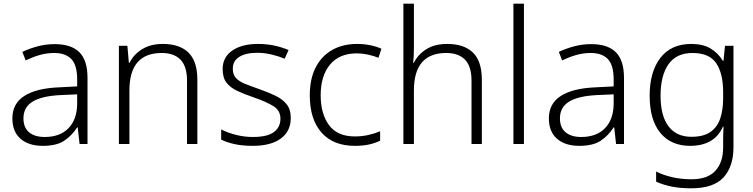

<svg xmlns="http://www.w3.org/2000/svg" viewBox="-20 -780 4081 1040"><path d="M276 -541Q366 -541 410 -497Q454 -453 454 -358V0H411L401 -90H398Q369 -45 327.5 -17.5Q286 10 212 10Q135 10 91 -28.5Q47 -67 47 -139Q47 -219 112 -260.5Q177 -302 301 -307L398 -312V-349Q398 -427 366.5 -460Q335 -493 274 -493Q233 -493 195 -482Q157 -471 119 -453L101 -499Q139 -517 183.5 -529Q228 -541 276 -541ZM308 -265Q206 -260 156.5 -229.5Q107 -199 107 -139Q107 -89 137.5 -63.5Q168 -38 222 -38Q305 -38 351 -85.5Q397 -133 398 -217V-269Z M862 -542Q953 -542 1001 -495Q1049 -448 1049 -348V0H993V-344Q993 -420 958 -456.5Q923 -493 856 -493Q681 -493 681 -290V0H624V-532H670L678 -440H682Q703 -484 749 -513Q795 -542 862 -542Z M1555 -141Q1555 -69 1501 -29.5Q1447 10 1349 10Q1293 10 1250 0.5Q1207 -9 1178 -24V-79Q1213 -61 1258 -49.5Q1303 -38 1350 -38Q1428 -38 1463.5 -64.5Q1499 -91 1499 -137Q1499 -181 1462 -204.5Q1425 -228 1353 -253Q1303 -270 1265.5 -287.5Q1228 -305 1207 -332Q1186 -359 1186 -406Q1186 -470 1238 -506Q1290 -542 1377 -542Q1425 -542 1466.5 -533Q1508 -524 1543 -509L1522 -462Q1491 -475 1452 -484.5Q1413 -494 1374 -494Q1311 -494 1276 -472Q1241 -450 1241 -408Q1241 -376 1258 -357.5Q1275 -339 1307 -326Q1339 -313 1385 -297Q1433 -280 1471 -262Q1509 -244 1532 -216Q1555 -188 1555 -141Z M1902 10Q1785 10 1721.5 -62Q1658 -134 1658 -263Q1658 -353 1690 -415Q1722 -477 1779.5 -509.5Q1837 -542 1914 -542Q1952 -542 1986 -535Q2020 -528 2046 -516L2030 -467Q2003 -478 1972 -484.5Q1941 -491 1913 -491Q1818 -491 1767.5 -430Q1717 -369 1717 -264Q1717 -164 1762 -102.5Q1807 -41 1902 -41Q1941 -41 1976 -49Q2011 -57 2039 -69V-18Q2013 -5 1979.5 2.5Q1946 10 1902 10Z M2222 -517Q2222 -496 2221 -477Q2220 -458 2218 -440H2222Q2243 -484 2288.5 -513Q2334 -542 2402 -542Q2494 -542 2542 -495Q2590 -448 2590 -348V0H2534V-344Q2534 -420 2499 -456.5Q2464 -493 2397 -493Q2222 -493 2222 -290V0H2165V-760H2222Z M2818 0H2761V-760H2818Z M3182 -541Q3272 -541 3316 -497Q3360 -453 3360 -358V0H3317L3307 -90H3304Q3275 -45 3233.5 -17.5Q3192 10 3118 10Q3041 10 2997 -28.5Q2953 -67 2953 -139Q2953 -219 3018 -260.5Q3083 -302 3207 -307L3304 -312V-349Q3304 -427 3272.5 -460Q3241 -493 3180 -493Q3139 -493 3101 -482Q3063 -471 3025 -453L3007 -499Q3045 -517 3089.5 -529Q3134 -541 3182 -541ZM3214 -265Q3112 -260 3062.5 -229.5Q3013 -199 3013 -139Q3013 -89 3043.5 -63.5Q3074 -38 3128 -38Q3211 -38 3257 -85.5Q3303 -133 3304 -217V-269Z M3725 -542Q3787 -542 3828.5 -517.5Q3870 -493 3895 -451H3899L3907 -532H3953V17Q3953 122 3899 181Q3845 240 3724 240Q3664 240 3617.5 230.5Q3571 221 3534 204V149Q3571 168 3620 179.5Q3669 191 3726 191Q3813 191 3855 145Q3897 99 3897 20V-11Q3897 -32 3897.5 -53.5Q3898 -75 3899 -94H3896Q3850 10 3718 10Q3615 10 3557 -60Q3499 -130 3499 -262Q3499 -391 3557 -466.5Q3615 -542 3725 -542ZM3731 -493Q3644 -493 3601 -432Q3558 -371 3558 -261Q3558 -153 3601 -96Q3644 -39 3725 -39Q3791 -39 3828.5 -65.5Q3866 -92 3881.5 -139Q3897 -186 3897 -246V-281Q3897 -382 3859.5 -437.5Q3822 -493 3731 -493Z"/></svg>

Font: Noto Sans Light
Style: Regular
Weight: 300
Designer: Monotype Design Team
Foundry: Monotype Imaging Inc.
Version: Version 2.007